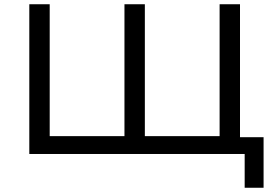

<svg xmlns="http://www.w3.org/2000/svg" viewBox="-20 -725 1297 904"><path d="M1132 159V0H118V-705H214V-84H566V-705H662V-84H1014V-705H1110V-79H1221V159Z"/></svg>

Font: Nunito Sans 7pt SemiExpanded
Style: Regular
Weight: 400
Width: 6
Designer: Vernon Adams
Foundry: Vernon Adams
Version: Version 3.101;gftools[0.9.27]